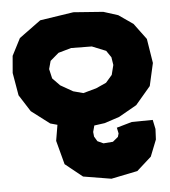

<svg xmlns="http://www.w3.org/2000/svg" viewBox="-50 -551 680 767"><g transform="rotate(-5 290.0 -167.0)"><path d="M346.7 27.3 323.2 16.6 311.5 -2.9 309.6 -21.5 316.4 -46.9 358.4 -52.7 418 -72.3 490.2 -113.3 550.8 -184.6 571.3 -275.4 555.7 -373 507.8 -437.5 450.2 -477.5 391.6 -496.1 272.5 -504.9 137.7 -484.4 50.8 -420.9 15.6 -352.5 9.8 -284.2 25.4 -193.4 68.4 -126 141.6 -70.3 169.9 -62.5 159.2 1 184.6 96.7 253.9 152.3 366.2 170.9 471.7 149.4 530.3 96.7 556.6 30.3 558.6 -11.7 550.8 -48.8 466.8 -47.9 405.3 -30.3 410.2 -6.8 406.2 6.8 384.8 24.4ZM284.2 -179.7 244.1 -190.4 194.3 -218.8 165 -249 156.2 -287.1 165 -319.3 199.2 -348.6 251 -363.3 334 -362.3 389.6 -339.8 408.2 -312.5 413.1 -281.2 403.3 -242.2 377.9 -212.9 336.9 -194.3Z"/></g></svg>

Font: MaokenAssortedSans-TC
Style: Regular
Weight: 500
Version: Version 0.83